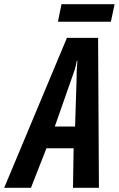

<svg xmlns="http://www.w3.org/2000/svg" viewBox="-82 -898 568 918"><path d="M448 -794 466 -878H212L195 -794ZM259 -518Q268 -542 275 -564Q282 -586 285 -607H288Q286 -584 285 -562Q284 -540 284 -516L277 -293H180ZM66 0 140 -189H270L267 0H391L387 -717H238L-62 0Z"/></svg>

Font: Noto Sans Display Condensed
Style: Bold Italic
Weight: 700
Width: 3
Designer: Monotype Design team
Foundry: Monotype Imaging Inc.
Version: 1.000